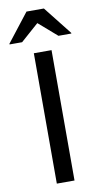

<svg xmlns="http://www.w3.org/2000/svg" viewBox="-120 -935 516 979"><g transform="rotate(-10 138.0 -445.5)"><path d="M91.7 0V-675H183.3V0ZM-22.5 -740.8V-744.2L91.7 -890.8H181.7L297.5 -744.2V-740.8H230.8L135.8 -823.3L42.5 -740.8Z"/></g></svg>

Font: Funnel Sans
Style: Regular
Weight: 400
Designer: NORD ID, Kristian Moeller
Foundry: Dicotype
Version: Version 1.000